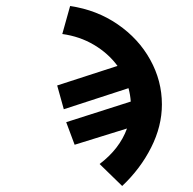

<svg xmlns="http://www.w3.org/2000/svg" viewBox="-20 -555 640 638"><path d="M402 -128 228 -74 200 -149 414.5 -217.5Q413 -240 407 -262L192 -192L170 -271L370.5 -336Q339.5 -378 292.2 -406Q245 -434 187 -442L213 -535Q301.5 -522 371 -474.2Q440.5 -426.5 479.2 -356.5Q518 -286.5 518 -208Q518 -135.5 482.2 -64.8Q446.5 6 386 63L311 -10Q377.5 -60.5 402 -128Z"/></svg>

Font: JuliaMono BoldItalic
Style: Regular
Weight: 700
Italic angle: -9°
Monospace: yes
Designer: cormullion
Foundry: corm
Version: Version 0.049; ttfautohint (v1.8.4)